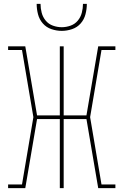

<svg xmlns="http://www.w3.org/2000/svg" viewBox="-20 -975 640 995"><path d="M22 0V-19H94L153 -368L94 -716H22V-735H111L172 -377H290V-735H310V-377H428L489 -735H578V-716H506L447 -368L506 -19H578V0H489L428 -358H310V0H290V-358H172L111 0ZM300 -815Q273 -815 246.5 -824Q220 -833 202 -853.5Q184 -874 177 -901Q170 -928 170 -955H190Q190 -932 196 -909Q202 -886 217 -868Q232 -850 254.5 -842Q277 -834 300 -834Q323 -834 345.5 -842Q368 -850 383 -868Q398 -886 404 -909Q410 -932 410 -955H430Q430 -928 423 -901Q416 -874 398 -853.5Q380 -833 353.5 -824Q327 -815 300 -815Z"/></svg>

Font: Iosevka Slab Thin Extended
Style: Regular
Weight: 100
Width: 7
Monospace: yes
Designer: Belleve Invis
Foundry: Belleve Invis
Version: Version 11.1.1; ttfautohint (v1.8.3)